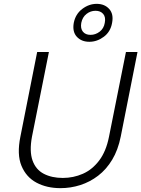

<svg xmlns="http://www.w3.org/2000/svg" viewBox="-20 -970 734 997"><path d="M173 -700H234L146 -260Q132 -184 149 -136.5Q166 -89 207.5 -67.5Q249 -46 306 -46Q361 -46 410 -67.5Q459 -89 495 -136.5Q531 -184 546 -260L634 -700H694L607 -261Q593 -191 562.5 -140.5Q532 -90 489.5 -57.5Q447 -25 397 -9Q347 7 294 7Q223 7 169.5 -21.5Q116 -50 91.5 -109Q67 -168 86 -261ZM562 -851Q554 -805 519 -779Q484 -753 444 -753Q403 -753 379 -779Q355 -805 363 -851Q372 -897 407 -923.5Q442 -950 482 -950Q523 -950 547 -923.5Q571 -897 562 -851ZM524 -851Q530 -881 516 -897.5Q502 -914 476 -914Q450 -914 429 -897.5Q408 -881 402 -851Q397 -822 410.5 -805.5Q424 -789 450 -789Q476 -789 497.5 -805.5Q519 -822 524 -851Z"/></svg>

Font: Albert Sans Light
Style: Italic
Weight: 300
Italic angle: -11.25°
Designer: Andreas Rasmussen
Foundry: a.Foundry
Version: Version 1.025